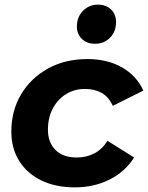

<svg xmlns="http://www.w3.org/2000/svg" viewBox="-20 -801 639 829"><path d="M303 8Q220 8 158.5 -22Q97 -52 63 -106Q29 -160 29 -233Q29 -323 71 -393.5Q113 -464 187 -505Q261 -546 357 -546Q443 -546 506 -510.5Q569 -475 599 -410L467 -344Q450 -382 419.5 -399.5Q389 -417 347 -417Q301 -417 265 -394.5Q229 -372 208 -332.5Q187 -293 187 -241Q187 -186 219.5 -153.5Q252 -121 312 -121Q353 -121 387 -138.5Q421 -156 444 -193L559 -121Q521 -60 453.5 -26Q386 8 303 8ZM391 -612Q355 -612 333.5 -633Q312 -654 312 -686Q312 -728 338.5 -754.5Q365 -781 403 -781Q438 -781 459.5 -760Q481 -739 481 -706Q481 -664 455 -638Q429 -612 391 -612Z"/></svg>

Font: Montserrat Thin
Style: Bold Italic
Weight: 700
Italic angle: -11.3°
Version: Version 9.000